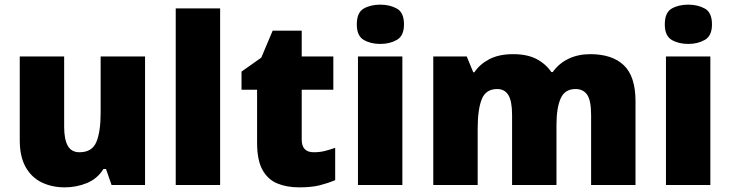

<svg xmlns="http://www.w3.org/2000/svg" viewBox="-20 -796 3143 826"><path d="M604 -553V0H460L436 -69H425Q399 -27 354 -8.5Q309 10 258 10Q204 10 160 -11Q116 -32 90.5 -77Q65 -122 65 -193V-553H256V-251Q256 -197 271.5 -169Q287 -141 322 -141Q376 -141 394.5 -185Q413 -229 413 -311V-553Z M927 0H736V-760H927Z M1330 -141Q1356 -141 1377.5 -146.5Q1399 -152 1422 -160V-21Q1391 -8 1356 1Q1321 10 1267 10Q1213 10 1172.5 -7Q1132 -24 1109 -65.5Q1086 -107 1086 -182V-410H1019V-488L1104 -548L1153 -664H1278V-553H1414V-410H1278V-195Q1278 -141 1330 -141Z M1616 -776Q1657 -776 1687.5 -759Q1718 -742 1718 -691Q1718 -642 1687.5 -624.5Q1657 -607 1616 -607Q1574 -607 1544.5 -624.5Q1515 -642 1515 -691Q1515 -742 1544.5 -759Q1574 -776 1616 -776ZM1711 -553V0H1520V-553Z M2519 -563Q2614 -563 2664 -515Q2714 -467 2714 -360V0H2523V-301Q2523 -364 2506 -388.5Q2489 -413 2456 -413Q2410 -413 2392 -372.5Q2374 -332 2374 -258V0H2183V-301Q2183 -361 2167 -387Q2151 -413 2119 -413Q2070 -413 2052.5 -369Q2035 -325 2035 -242V0H1844V-553H1988L2016 -485H2021Q2043 -519 2084.5 -541Q2126 -563 2187 -563Q2248 -563 2287.5 -542.5Q2327 -522 2352 -486H2358Q2384 -523 2425.5 -543Q2467 -563 2519 -563Z M2941 -776Q2982 -776 3012.5 -759Q3043 -742 3043 -691Q3043 -642 3012.5 -624.5Q2982 -607 2941 -607Q2899 -607 2869.5 -624.5Q2840 -642 2840 -691Q2840 -742 2869.5 -759Q2899 -776 2941 -776ZM3036 -553V0H2845V-553Z"/></svg>

Font: Noto Sans Arabic Blk
Style: Regular
Weight: 900
Designer: Monotype Design Team, Nadine Chahine, Nizar Qandah and Khaled Hosny
Foundry: Monotype Imaging Inc.
Version: Version 2.012; ttfautohint (v1.8.4.7-5d5b)